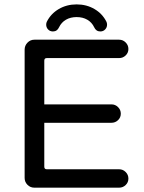

<svg xmlns="http://www.w3.org/2000/svg" viewBox="-20 -866 663 887"><path d="M193.4 -752Q193.4 -759.8 196.3 -765.6Q214.8 -802.7 251.5 -824.2Q288.1 -845.7 334 -845.7Q379.9 -845.7 416.5 -824.2Q453.1 -802.7 471.7 -765.6Q474.6 -759.8 474.6 -752Q474.6 -739.3 465.8 -730Q457 -720.7 443.4 -720.7Q423.8 -720.7 415 -740.2Q404.3 -762.7 383.3 -774.9Q362.3 -787.1 334 -787.1Q305.7 -787.1 284.7 -774.9Q263.7 -762.7 252.9 -740.2Q244.1 -720.7 224.6 -720.7Q210.9 -720.7 202.1 -730Q193.4 -739.3 193.4 -752ZM93.8 -43.9V-636.7Q93.8 -655.3 106.9 -668.9Q120.1 -682.6 138.7 -682.6H530.3Q547.9 -682.6 560.5 -669.9Q573.2 -657.2 573.2 -639.6Q573.2 -622.1 560.5 -609.9Q547.9 -597.7 530.3 -597.7H196.3Q184.6 -597.7 184.6 -585.9V-383.8H495.1Q512.7 -383.8 525.4 -371.1Q538.1 -358.4 538.1 -340.8Q538.1 -323.2 525.4 -311Q512.7 -298.8 495.1 -298.8H184.6V-95.7Q184.6 -84 196.3 -84H530.3Q547.9 -84 560.5 -71.3Q573.2 -58.6 573.2 -41Q573.2 -23.4 560.5 -11.2Q547.9 1 530.3 1H138.7Q120.1 1 106.9 -12.2Q93.8 -25.4 93.8 -43.9Z"/></svg>

Font: KTXP_ComRound
Style: Medium
Weight: 500
Version: Version 1.01;May 16, 2022;FontCreator 13.0.0.2683 64-bit